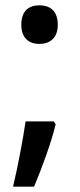

<svg xmlns="http://www.w3.org/2000/svg" viewBox="-20 -572 299 721"><path d="M60 -479C60 -428 90 -407 128 -407C166 -407 197 -428 197 -479C197 -533 166 -552 128 -552C90 -552 60 -533 60 -479ZM182 -116H76C66 -46 47 53 29 129H108C138 57 172 -35 189 -105Z"/></svg>

Font: Noto Sans Thai Medium
Style: Regular
Weight: 500
Designer: Monotype Design Team
Foundry: Monotype Imaging Inc.
Version: Version 1.901